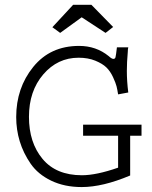

<svg xmlns="http://www.w3.org/2000/svg" viewBox="-20 -756 626 793"><path d="M462.9 -560.5H509.8Q507.8 -552.7 507.8 -542Q503.9 -499 503.9 -462.9Q503.9 -420.9 509.8 -374L467.8 -366.2Q464.8 -385.7 461.4 -399.4Q458 -413.1 446.8 -437.5Q435.5 -461.9 419.4 -477.5Q403.3 -493.2 373.5 -505.4Q343.8 -517.6 304.7 -517.6Q217.8 -517.6 158.7 -448.7Q99.6 -379.9 99.6 -273.4Q99.6 -167 155.8 -99.6Q211.9 -32.2 318.4 -32.2Q377.9 -32.2 467.8 -63.5V-195.3H323.2V-241.2H564.5V-195.3H517.6V-31.2Q404.3 16.6 317.4 16.6Q246.1 16.6 191.4 -9.8Q136.7 -36.1 106.4 -80.1Q76.2 -124 61.5 -172.4Q46.9 -220.7 46.9 -272.5Q46.9 -392.6 117.2 -479.5Q187.5 -566.4 306.6 -566.4Q377 -566.4 428.7 -524.4Q441.4 -512.7 448.2 -512.7Q455.1 -512.7 457 -519.5Q459 -526.4 462.9 -560.5ZM282.2 -736.3H357.4L447.3 -644.5L416 -620.1L317.4 -684.6L228.5 -620.1L196.3 -643.6Z"/></svg>

Font: Thabit
Style: Regular
Weight: 500
Designer: Regenerated by Nadim Shaikli
Foundry: MAK Alagha
Version: 0.01